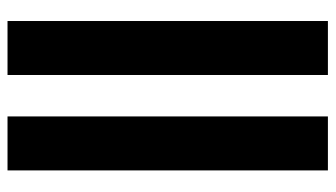

<svg xmlns="http://www.w3.org/2000/svg" viewBox="-206 -664 871 498"><g transform="rotate(-90 229.0 -415.5)"><path d="M35.5 0V-831H175.5V0ZM283 0V-831H423V0Z"/></g></svg>

Font: Merriweather 144pt
Style: Bold
Weight: 700
Version: Version 2.100